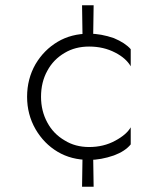

<svg xmlns="http://www.w3.org/2000/svg" viewBox="-20 -598 620 730"><path d="M294 -21 292 112H336L334 -21ZM136 -230Q136 -286 160 -329Q183 -372 226 -397Q266 -421 319 -421Q374 -421 418 -398Q459 -377 477 -346V-411Q456 -435 413 -453Q364 -470 319 -470Q251 -470 199 -439Q147 -408 115 -354Q83 -298 83 -230Q83 -163 115 -107Q147 -52 199 -21Q251 10 319 10Q364 10 413 -7Q456 -23 477 -49V-114Q461 -86 418 -63Q374 -39 319 -39Q266 -39 226 -64Q183 -89 160 -132Q136 -176 136 -230ZM292 -578 294 -442H334L336 -578Z"/></svg>

Font: NM-font
Style: Light
Weight: 500
Designer: ""
Foundry: ""
Version: ""